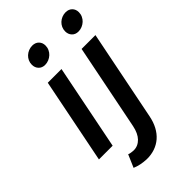

<svg xmlns="http://www.w3.org/2000/svg" viewBox="-280 -840 1128 1128"><g transform="rotate(-45 283.5 -276.0)"><path d="M252.5 -531 146.5 0H32.5L138.5 -531ZM228 -750Q253.5 -750 268.8 -734.5Q284 -719 284 -695Q284 -678.5 277.2 -664Q270.5 -649.5 259.2 -639Q248 -628.5 233 -622.2Q218 -616 202 -616Q177 -616 162 -632Q147 -648 147 -672Q147 -688.5 153.5 -702.8Q160 -717 171.2 -727.5Q182.5 -738 197.2 -744Q212 -750 228 -750ZM175.5 100Q184.5 104 194.5 105Q204.5 106 213.5 107Q232 107.5 248 100.5Q264 93.5 276.8 80.2Q289.5 67 298.5 47.8Q307.5 28.5 312.5 4L419.5 -531H534.5L422.5 29Q414.5 71 397.5 102.8Q380.5 134.5 356 155.8Q331.5 177 300.2 187.8Q269 198.5 232.5 198Q207 197 184 192.2Q161 187.5 141.5 179ZM505 -750Q530.5 -750 545.8 -734.5Q561 -719 561 -695Q561 -678.5 554.2 -664Q547.5 -649.5 536.2 -639Q525 -628.5 510 -622.2Q495 -616 479 -616Q454 -616 439 -632Q424 -648 424 -672Q424 -688.5 430.5 -702.8Q437 -717 448.2 -727.5Q459.5 -738 474.2 -744Q489 -750 505 -750Z"/></g></svg>

Font: Argentum Sans
Style: Italic
Weight: 400
Italic angle: -11.3099°
Designer: Julieta Ulanovsky, Owen Earl, Rasmus Andersson, Cristiano Sobral
Foundry: The Argentum Sans Project Authors
Version: Version 3.131; ttfautohint (v1.8.4.7-5d5b-dirty)